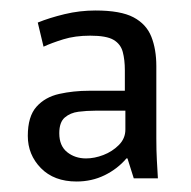

<svg xmlns="http://www.w3.org/2000/svg" viewBox="-20 -621 364 366"><path d="M126 -275Q83 -275 58 -300.5Q33 -326 33 -362Q33 -399 49.5 -417.5Q66 -436 93 -442Q120 -448 150 -448H218V-487Q218 -507 214 -522Q210 -537 196.5 -545Q183 -553 152 -553Q123 -553 100.5 -546Q78 -539 63 -532L52 -578Q74 -587 103 -594Q132 -601 162 -601Q210 -601 234.5 -588Q259 -575 268.5 -551Q278 -527 278 -495V-357Q278 -334 279 -316Q280 -298 281 -281H235L223 -319H221Q204 -299 179.5 -287Q155 -275 126 -275ZM144 -319Q160 -319 177 -325.5Q194 -332 206.5 -344.5Q219 -357 219 -374V-410H162Q145 -410 129.5 -408Q114 -406 103.5 -397Q93 -388 93 -367Q93 -343 108 -331Q123 -319 144 -319Z"/></svg>

Font: Murecho Thin
Style: Regular
Weight: 400
Version: Version 1.010